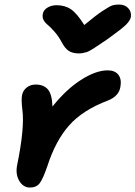

<svg xmlns="http://www.w3.org/2000/svg" viewBox="-20 -820 601 852"><path d="M508.8 -799.8Q533.7 -799.8 548.6 -784.2Q563.5 -768.6 561 -746.1Q558.6 -730 540.3 -711.4Q522 -692.9 458 -647Q447.3 -639.6 428 -626.7Q408.7 -613.8 402.3 -609.6Q396 -605.5 383.8 -598.1Q371.6 -590.8 365 -588.9Q358.4 -586.9 349.1 -585Q339.8 -583 330.1 -583Q301.8 -583 284.7 -594.5Q267.6 -606 253.9 -632.8Q239.7 -659.2 221.4 -679.9Q203.1 -700.7 191.7 -709.7Q180.2 -718.8 173.6 -730.7Q167 -742.7 169.9 -757.8Q172.9 -775.4 190.4 -786.1Q208 -796.9 231 -796.9Q268.6 -796.9 295.2 -778.6Q321.8 -760.3 354 -709Q404.8 -751.5 436.3 -772.2Q467.8 -793 479.7 -796.4Q491.7 -799.8 508.8 -799.8ZM112.8 12.2Q83 12.2 65.4 -17.6Q47.9 -47.4 56.2 -87.9Q90.3 -254.9 79.1 -334Q73.7 -379.4 78.1 -398.9Q82.5 -419.4 99.1 -432.1Q115.7 -444.8 138.2 -444.8Q174.3 -444.8 192.6 -423.1Q210.9 -401.4 212.9 -347.2Q272.5 -422.4 338.9 -465.1Q405.3 -507.8 458 -507.8Q490.2 -507.8 505.4 -488Q520.5 -468.3 514.2 -434.1Q507.3 -393.1 459 -374Q346.7 -331.5 286.4 -263.2Q226.1 -194.8 189.9 -82Q170.4 -25.4 155.8 -6.6Q141.1 12.2 112.8 12.2Z"/></svg>

Font: Shantell Sans Irregular
Style: Italic
Weight: 600
Italic angle: -11.31°
Designer: Stephen Nixon, Anya Danilova, Shantell Martin
Foundry: Arrow Type
Version: Version 1.006;[9816181b4]